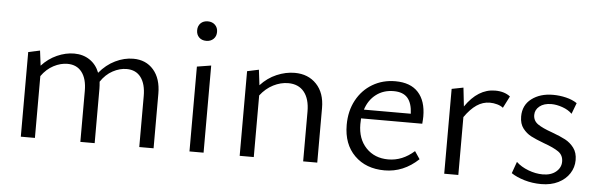

<svg xmlns="http://www.w3.org/2000/svg" viewBox="-44 -772 2871 922"><g transform="rotate(5 1391.5 -310.5)"><path d="M556 -368Q523 -368 489.5 -350Q456 -332 432 -296Q434 -276 434 -263V0H365V-246Q365 -304 340.5 -336Q316 -368 271 -368Q238 -368 204.5 -350.5Q171 -333 146 -298V0H78V-408L134 -420L143 -348Q175 -383 216.5 -401.5Q258 -420 299 -420Q342 -420 374 -398.5Q406 -377 421 -338Q454 -378 497 -399Q540 -420 584 -420Q645 -420 681.5 -378Q718 -336 718 -263V0H649V-246Q649 -304 625 -336Q601 -368 556 -368Z M891 -409 959 -420V0H891ZM877 -583Q877 -604 890 -617Q903 -630 925 -630Q946 -630 959.5 -617Q973 -604 973 -583Q973 -562 959.5 -549Q946 -536 925 -536Q903 -536 890 -549Q877 -562 877 -583Z M1335 -368Q1299 -368 1263.5 -350Q1228 -332 1201 -297V0H1133V-408L1189 -420L1198 -346Q1232 -383 1275.5 -401.5Q1319 -420 1362 -420Q1427 -420 1467 -378Q1507 -336 1507 -263V0H1439V-240Q1439 -301 1412 -334.5Q1385 -368 1335 -368Z M1632 -193Q1632 -260 1660 -312Q1688 -364 1737 -393Q1786 -422 1847 -422Q1920 -422 1957.5 -381Q1995 -340 1995 -265Q1995 -252 1993 -230H1698L1697 -202Q1697 -131 1738 -88Q1779 -45 1845 -45Q1913 -45 1970 -96L1995 -59Q1923 9 1832 9Q1742 9 1687 -45.5Q1632 -100 1632 -193ZM1934 -273Q1932 -324 1910 -349Q1888 -374 1843 -374Q1794 -374 1758.5 -347Q1723 -320 1708 -273Z M2119 -409 2175 -420 2185 -330Q2246 -419 2328 -419Q2373 -419 2401 -397L2372 -340Q2361 -349 2343.5 -354Q2326 -359 2308 -359Q2274 -359 2244.5 -339Q2215 -319 2187 -279V0H2119Z M2442 -31 2462 -87Q2485 -65 2520.5 -51.5Q2556 -38 2590 -38Q2630 -38 2654 -58Q2678 -78 2678 -107Q2678 -138 2654.5 -154.5Q2631 -171 2583 -188Q2543 -203 2520 -215Q2497 -227 2480 -249Q2463 -271 2463 -306Q2463 -361 2504 -392Q2545 -423 2607 -423Q2639 -423 2670 -415.5Q2701 -408 2723 -393L2703 -340Q2685 -358 2656.5 -368Q2628 -378 2603 -378Q2567 -378 2546 -361Q2525 -344 2525 -319Q2525 -291 2548 -275Q2571 -259 2617 -243Q2658 -228 2682.5 -215Q2707 -202 2724.5 -179Q2742 -156 2742 -120Q2742 -85 2723 -55.5Q2704 -26 2669 -8.5Q2634 9 2587 9Q2544 9 2505.5 -2.5Q2467 -14 2442 -31Z"/></g></svg>

Font: LXGW Bright TC
Style: Regular
Weight: 400
Designer: Christian Thalmann (Catharsis Fonts)
Foundry: LXGW / Christian Thalmann (Catharsis Fonts) / Fontworks Inc.
Version: Version 5.501